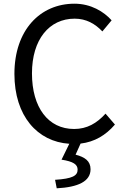

<svg xmlns="http://www.w3.org/2000/svg" viewBox="-20 -766 678 1039"><path d="M287 253C404 247 470 215 470 150C470 105 439 84 389 71L416 11C492 2 552 -34 602 -92L551 -151C504 -99 451 -68 381 -68C241 -68 153 -184 153 -369C153 -552 246 -665 384 -665C447 -665 495 -637 534 -596L584 -656C542 -703 472 -746 383 -746C197 -746 58 -603 58 -366C58 -138 183 1 355 12L313 98C377 108 400 124 400 152C400 185 372 201 278 207Z"/></svg>

Font: Noto Sans HK
Style: Regular
Weight: 400
Designer: Ryoko NISHIZUKA 西塚涼子 (kana, bopomofo & ideographs); Paul D. Hunt (Latin, Greek & Cyrillic); Sandoll Communications 산돌커뮤니
Foundry: Adobe
Version: Version 2.004;hotconv 1.0.118;makeotfexe 2.5.65603